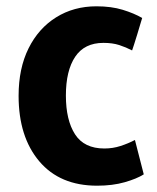

<svg xmlns="http://www.w3.org/2000/svg" viewBox="-20 -570 498 609"><path d="M436 -17 408 -126Q387 -115 362.5 -107Q338 -99 311 -99Q247 -99 218 -144Q189 -189 189 -267Q189 -346 218.5 -390Q248 -434 308 -434Q337 -434 358.5 -427Q380 -420 399 -410Q400 -413 405 -428Q410 -443 415.5 -461.5Q421 -480 425.5 -495Q430 -510 431 -513Q405 -528 369 -539Q333 -550 286 -550Q214 -550 158 -515Q102 -480 70.5 -416.5Q39 -353 39 -266Q39 -136 104.5 -58.5Q170 19 288 19Q337 19 375.5 8Q414 -3 436 -17Z"/></svg>

Font: Repo Bold
Style: Bold
Weight: 700
Designer: Stefan Peev
Foundry: Context Ltd
Version: Version 1.502